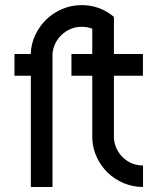

<svg xmlns="http://www.w3.org/2000/svg" viewBox="-20 -735 625 757"><path d="M543.9 2.4Q503.4 2 467.8 -12.9Q432.1 -27.8 405 -54Q377.9 -80.1 361.6 -115Q345.2 -149.9 343.8 -189.9V-436.5H261.7V-522H343.8V-621.6Q324.7 -629.4 301.8 -629.4Q278.8 -629.4 258.5 -620.8Q238.3 -612.3 222.9 -597.7Q207.5 -583 198 -563.5Q188.5 -543.9 187 -522V2.4H101.6V-436.5H37.1V-522H101.1Q102.5 -562 119.1 -597.2Q135.7 -632.3 162.8 -658.4Q189.9 -684.6 225.8 -699.7Q261.7 -714.8 301.8 -714.8Q374.5 -714.8 429.7 -668L427.7 -666L429.2 -666.5V-522H543.5V-436.5H429.2V-189.9Q430.7 -167.5 440.2 -147.9Q449.7 -128.4 465.1 -113.8Q480.5 -99.1 500.7 -90.8Q521 -82.5 543.9 -82.5Z"/></svg>

Font: Proletarsk
Style: Regular
Weight: 400
Designer: Peter Wiegel, original typeface by Carl Albert Fahrenwaldt 1901
Foundry: Peter Wiegel
Version: Version 1.000 2010 initial release